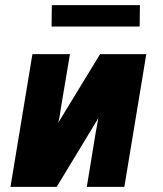

<svg xmlns="http://www.w3.org/2000/svg" viewBox="-20 -732 640 752"><path d="M21 0 107 -520H254L219 -312Q217 -297 214.5 -281.5Q212 -266 208 -251L372 -520H553L467 0H320L354 -208Q357 -223 359.5 -238.5Q362 -254 365 -269L202 0ZM182 -628 183 -712H528L527 -628Z"/></svg>

Font: Iosevka Aile Heavy Oblique
Style: Regular
Weight: 900
Italic angle: -9°
Designer: Belleve Invis
Foundry: Belleve Invis
Version: Version 31.1.0; ttfautohint (v1.8.4)